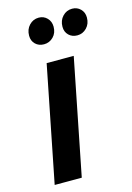

<svg xmlns="http://www.w3.org/2000/svg" viewBox="-114 -798 589 856"><g transform="rotate(-15 180.5 -369.5)"><path d="M29 0 135 -534H260L154 0ZM146 -618Q122 -618 106.5 -633Q91 -648 91 -672Q91 -701 109 -720Q127 -739 153 -739Q176 -739 191.5 -723Q207 -707 207 -683Q207 -654 189 -636Q171 -618 146 -618ZM300 -618Q276 -618 260.5 -633Q245 -648 245 -672Q245 -701 263 -720Q281 -739 307 -739Q330 -739 345.5 -723.5Q361 -708 361 -684Q361 -655 343 -636.5Q325 -618 300 -618Z"/></g></svg>

Font: Montserrat SemiBold
Style: Italic
Weight: 600
Italic angle: -11.3°
Designer: Julieta Ulanovsky
Foundry: Julieta Ulanovsky
Version: Version 9.000; ttfautohint (v1.8.4.7-5d5b)